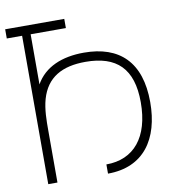

<svg xmlns="http://www.w3.org/2000/svg" viewBox="-81 -792 788 864"><g transform="rotate(-10 313.0 -360.0)"><path d="M70 0H112V-238C112 -283 112 -334 125 -380C152 -474 223 -513 330 -513C472 -513 544 -445 544 -291C544 -131 469 -42 343 -42V0C507 0 586 -116 586 -284C586 -467 493 -555 330 -555C230 -555 150 -522 109 -449V-678H270V-720H0V-678H70Z"/></g></svg>

Font: Hauora ExtraLight
Style: Regular
Weight: 200
Designer: Mikhail Sharanda
Foundry: WCYS & Co.
Version: Version 1.010